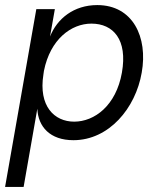

<svg xmlns="http://www.w3.org/2000/svg" viewBox="-27 -536 656 756"><path d="M262 16C402 16 507 -110 531 -250C556 -390 496 -516 356 -516C264 -516 198 -463 170 -392L189 -500H116L-7 200H66L120 -108C123 -37 170 16 262 16ZM144 -243 146 -257C171 -382 254 -443 333 -443C419 -443 476 -380 453 -250C430 -120 345 -57 265 -57C187 -57 124 -118 144 -243Z"/></svg>

Font: Uncut Sans
Style: Italic
Weight: 400
Italic angle: -10°
Designer: Kasper Nordkvist
Foundry: Uncut Type
Version: Version 1.111;FEAKit 1.0